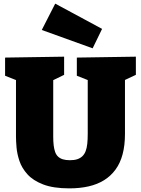

<svg xmlns="http://www.w3.org/2000/svg" viewBox="-20 -1022 776 1057"><path d="M403 -705 728 -710V-610L647 -572L668 -621V-285Q668 -222 655 -173Q642 -124 616 -88.5Q590 -53 553 -30Q516 -7 468 4Q420 15 362 15Q274 15 218 -6.5Q162 -28 131 -62.5Q100 -97 87 -136Q74 -175 71 -210.5Q68 -246 68 -270V-620L89 -573L8 -605V-705L333 -710V-610L255 -572L273 -620V-270Q273 -243 275.5 -222Q278 -201 283.5 -185.5Q289 -170 299.5 -160Q310 -150 326 -145Q342 -140 365 -140Q389 -140 405.5 -145.5Q422 -151 433.5 -162Q445 -173 451.5 -190Q458 -207 460.5 -230.5Q463 -254 463 -285V-621L479 -575L403 -605ZM490 -756 210 -857 284 -1002 542 -863Z"/></svg>

Font: Bitter Thin Black
Style: Regular
Weight: 900
Version: Version 3.020